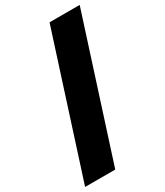

<svg xmlns="http://www.w3.org/2000/svg" viewBox="-222 -877 912 1062"><g transform="rotate(-30 234.0 -346.5)"><path d="M472.5 -790 187.5 97H-5L280 -790Z"/></g></svg>

Font: Hepta Slab ExtraBold
Style: Regular
Weight: 800
Designer: Michael LaGattuta
Foundry: Michael LaGattuta
Version: Version 1.102